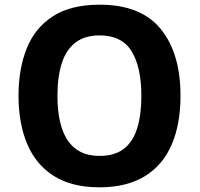

<svg xmlns="http://www.w3.org/2000/svg" viewBox="-20 -788 851 819"><path d="M404 11Q286 11 209.5 -37.5Q133 -86 96 -174Q59 -262 59 -380Q59 -494 94 -581.5Q129 -669 205.5 -718.5Q282 -768 405 -768Q581 -768 665.5 -664.5Q750 -561 750 -379Q750 -259 712.5 -171.5Q675 -84 598 -36.5Q521 11 404 11ZM404 -123Q469 -123 508 -153Q547 -183 565 -240.5Q583 -298 583 -379Q583 -501 541.5 -569Q500 -637 405 -637Q342 -637 302 -606.5Q262 -576 243.5 -518Q225 -460 225 -379Q225 -319 235.5 -271.5Q246 -224 267.5 -191Q289 -158 323 -140.5Q357 -123 404 -123Z"/></svg>

Font: Menbere
Style: Regular
Weight: 400
Designer: Aleme Tadesse
Foundry: Sorkin Type Co
Version: Version 1.000